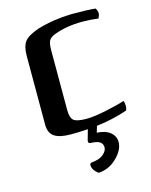

<svg xmlns="http://www.w3.org/2000/svg" viewBox="-111 -586 686 872"><g transform="rotate(-15 232.0 -150.0)"><path d="M282 36Q323 38 345 56.5Q367 75 367 102Q367 139 329.5 175.5Q292 212 243 214Q216 194 216 170Q216 161 229 160Q262 157 280.5 141.5Q299 126 299 109Q299 75 246 74Q230 74 233 60L247 10Q208 13 168 13Q114 13 89.5 -4Q65 -21 65 -60V-382Q65 -427 81 -449Q97 -471 148 -489Q225 -512 310 -514Q390 -514 423 -510Q431 -497 431 -486Q431 -477 424 -463Q386 -468 349 -468Q275 -468 216 -446Q193 -437 186 -423.5Q179 -410 179 -378V-99Q179 -61 194 -49Q209 -37 253 -37Q292 -37 353.5 -50.5Q415 -64 436 -72Q441 -64 441 -47Q441 -35 437 -27Q368 -3 291 6Z"/></g></svg>

Font: Federant
Style: Medium
Weight: 500
Designer: Cyreal (www.cyreal.org)
Foundry: Cyreal (www.cyreal.org)
Version: Version 1.010